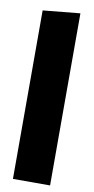

<svg xmlns="http://www.w3.org/2000/svg" viewBox="-87 -798 407 835"><g transform="rotate(10 116.0 -380.0)"><path d="M198 -760V0H34V-744Z"/></g></svg>

Font: Fira Sans Condensed Black
Style: Regular
Weight: 900
Width: 3
Designer: Carrois Corporate & Edenspiekermann AG
Foundry: Carrois Corporate GbR & Edenspiekermann AG
Version: Version 4.203